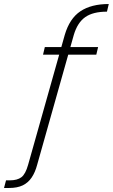

<svg xmlns="http://www.w3.org/2000/svg" viewBox="-129 -778 561 955"><path d="M-109 157 -99 119H-80Q-43 119 -22.5 103.5Q-2 88 11 41L193 -604Q217 -686 271 -722Q325 -758 412 -758L403 -720Q333 -720 294.5 -692.5Q256 -665 238 -604L56 41Q46 79 28.5 105Q11 131 -16 144Q-43 157 -84 157ZM85 -506 94 -544H359L350 -506Z"/></svg>

Font: DM Sans 11pt ExtraLight
Style: Italic
Weight: 250
Italic angle: -10°
Version: Version 4.004;gftools[0.9.30]